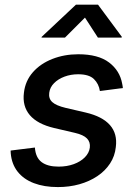

<svg xmlns="http://www.w3.org/2000/svg" viewBox="-20 -779 573 811"><path d="M224.6 11.2Q166.5 11.2 123 -5.4Q79.6 -22 54.4 -54Q29.3 -85.9 25.4 -131.3Q25.4 -134.3 25.1 -137.2Q24.9 -140.1 24.9 -143.1L127.4 -155.8Q130.4 -113.3 155.8 -94.2Q181.2 -75.2 227.5 -75.2Q262.7 -75.2 291.5 -85.7Q320.3 -96.2 338.4 -114.5Q356.4 -132.8 359.4 -155.3Q362.3 -178.7 347.4 -194.1Q332.5 -209.5 296.4 -217.8L208.5 -238.3Q138.2 -254.9 106 -292.7Q73.7 -330.6 81.1 -387.7Q86.9 -437.5 118.9 -473.9Q150.9 -510.3 201.2 -530Q251.5 -549.8 310.5 -549.8Q395 -549.8 440.7 -515.1Q486.3 -480.5 496.1 -425.3Q497.1 -420.9 497.8 -416.3Q498.5 -411.6 499 -407.2L401.9 -394.5Q397.5 -424.8 376.7 -445.1Q356 -465.3 310.1 -465.3Q279.3 -465.3 252.4 -455.3Q225.6 -445.3 208.3 -427.7Q190.9 -410.2 188 -387.2Q184.6 -362.8 200.7 -347.9Q216.8 -333 257.8 -323.2L341.8 -303.7Q412.6 -287.1 444.6 -250.5Q476.6 -213.9 469.2 -157.7Q465.3 -119.6 444.8 -88.4Q424.3 -57.1 391.1 -34.9Q357.9 -12.7 315.4 -0.7Q272.9 11.2 224.6 11.2ZM254.4 -620.1H155.3L156.2 -623.5L300.8 -759.3H394L494.6 -623.5L493.7 -620.1H393.6L338.9 -704.6Z"/></svg>

Font: Inter 16pt Medium
Style: Italic
Weight: 500
Italic angle: -9.3988°
Version: Version 4.001;git-66647c0bb